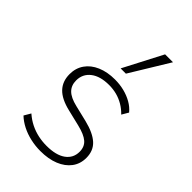

<svg xmlns="http://www.w3.org/2000/svg" viewBox="-226 -834 928 928"><g transform="rotate(45 237.5 -370.5)"><path d="M236 8Q202 8 168.5 0.5Q135 -7 106.5 -21.5Q78 -36 57 -56L77 -90Q101 -69 127.5 -56Q154 -43 182 -37Q210 -31 239 -31Q304 -31 338.5 -56Q373 -81 373 -124Q373 -158 350.5 -177.5Q328 -197 278 -209L195 -229Q132 -244 102.5 -275Q73 -306 73 -355Q73 -396 94.5 -427Q116 -458 155.5 -475Q195 -492 247 -492Q280 -492 310 -484.5Q340 -477 365.5 -462.5Q391 -448 408 -427L388 -393Q369 -413 346 -426.5Q323 -440 298 -446.5Q273 -453 246 -453Q185 -453 151 -426.5Q117 -400 117 -356Q117 -322 138 -301Q159 -280 205 -269L288 -249Q353 -233 385 -204Q417 -175 417 -126Q417 -85 394.5 -55Q372 -25 331.5 -8.5Q291 8 236 8ZM228 -549 332 -749H386L264 -549Z"/></g></svg>

Font: Nunito Sans 12pt ExtraLight
Style: Regular
Weight: 200
Designer: Vernon Adams
Foundry: Vernon Adams
Version: Version 3.101;gftools[0.9.27]